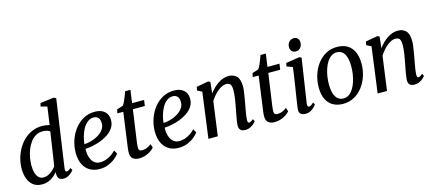

<svg xmlns="http://www.w3.org/2000/svg" viewBox="-58 -1385 4428 1965"><g transform="rotate(-15 2156.0 -403.0)"><path d="M463.7 -88.2Q461.6 -70.2 465.1 -61.3Q468.7 -52.4 477.2 -52.4Q486.6 -52.4 497.4 -58.2Q508.1 -64.1 523.6 -76.8L536.9 -51.6Q532.3 -45.3 517.4 -30.4Q502.6 -15.6 479.5 -2.8Q456.4 10 426.5 10Q397 10 381.6 -5.5Q366.2 -21.1 365.6 -54.3L365.3 -75.9Q350.1 -55.5 326.2 -35.6Q302.4 -15.7 271 -2.9Q239.7 10 201.9 10Q145.3 10 109 -18Q72.8 -46 55.5 -93.4Q38.3 -140.7 38.3 -199.2Q38.3 -248.2 51.4 -300.1Q64.5 -351.9 90.5 -399.6Q116.5 -447.3 154.9 -485.4Q193.3 -523.6 243.9 -545.8Q294.6 -568 357.1 -568Q374.3 -568 393.9 -564.7Q413.6 -561.4 430.9 -556.8L457.8 -745.8L390.5 -763.6L399.1 -798.8L544.1 -817L567.2 -804.4ZM420.9 -492.7Q405.5 -504.2 385.4 -508.9Q365.3 -513.7 345.1 -513.7Q302.7 -513.7 269.8 -494.2Q237 -474.7 213.2 -441.9Q189.4 -409.1 173.9 -368.8Q158.3 -328.4 150.9 -286Q143.6 -243.5 143.6 -205.2Q143.6 -159.2 153.9 -125.4Q164.2 -91.6 184.1 -73.3Q204 -55.1 232.4 -55.1Q262.2 -55.1 288.4 -68.4Q314.6 -81.7 335.2 -101.2Q355.8 -120.7 367.6 -139.4Z M1022.6 -96Q1008.9 -76 979.1 -50.9Q949.4 -25.9 907 -7.8Q864.6 10.4 812.5 10.4Q758.2 10.4 720 -8.6Q681.9 -27.6 658.5 -59.8Q635 -92.1 624.6 -131.9Q614.1 -171.7 614.7 -212.9Q615.6 -285.2 638.1 -349.4Q660.7 -413.7 700.4 -463Q740 -512.3 793.1 -540.7Q846.1 -569 908.2 -569Q957.2 -569 988.7 -552.9Q1020.2 -536.9 1035.6 -509Q1051.1 -481.2 1051.3 -446.7Q1051.8 -399.6 1028.4 -363.9Q1005 -328.1 966.8 -302.4Q928.6 -276.8 884.1 -260.2Q839.6 -243.6 796.8 -235.5Q754 -227.3 722.7 -226.6Q720.9 -195.2 726 -164.7Q731.1 -134.2 744.3 -109.2Q757.4 -84.2 779.9 -69.4Q802.3 -54.6 835.1 -54.6Q865.6 -54.6 894.6 -64.4Q923.7 -74.2 950.5 -92.1Q977.3 -110 1000.3 -134.5ZM884.9 -515.5Q847.9 -515.5 819.3 -492.5Q790.7 -469.5 770.6 -433Q750.5 -396.5 739 -354.9Q727.4 -313.2 724.1 -275.5Q751.8 -276.5 783 -283.8Q814.3 -291.1 844.2 -304.7Q874.1 -318.2 898.6 -337.5Q923 -356.9 937.4 -382Q951.8 -407.2 951.4 -437.6Q951 -476.5 933.3 -496Q915.6 -515.5 884.9 -515.5Z M1250.7 -175.3Q1248.3 -158.6 1246.7 -145.8Q1245.2 -133.1 1244.3 -121.7Q1243.4 -110.2 1243.4 -96.7Q1243.4 -80.6 1251.5 -71.7Q1259.6 -62.8 1275.8 -62.8Q1312.4 -62.8 1337.7 -75.5Q1363.1 -88.2 1378.4 -100.9L1390.4 -60.5Q1378.9 -47 1356.2 -30.4Q1333.6 -13.9 1300.9 -2Q1268.3 10 1225.7 10Q1188.2 10 1163.9 -9.5Q1139.6 -29.1 1139.6 -74.1Q1139.6 -79.4 1139.8 -86.2Q1140.1 -93 1141 -102.4Q1142 -111.7 1143.4 -124.1Q1144.8 -136.6 1147.2 -153.2L1194.1 -492.9H1131.2L1140.2 -533.2L1204.6 -553.7Q1215.2 -565.4 1226.6 -589.7Q1238 -614.1 1248.6 -641.8Q1259.2 -669.5 1266.7 -691H1323.1L1303.9 -555H1431.1L1422.6 -492.9H1296.1Z M1861.1 -96Q1847.4 -76 1817.6 -50.9Q1787.9 -25.9 1745.5 -7.8Q1703.1 10.4 1651 10.4Q1596.7 10.4 1558.5 -8.6Q1520.4 -27.6 1497 -59.8Q1473.5 -92.1 1463.1 -131.9Q1452.6 -171.7 1453.2 -212.9Q1454.1 -285.2 1476.6 -349.4Q1499.2 -413.7 1538.9 -463Q1578.5 -512.3 1631.6 -540.7Q1684.6 -569 1746.7 -569Q1795.7 -569 1827.2 -552.9Q1858.7 -536.9 1874.1 -509Q1889.6 -481.2 1889.8 -446.7Q1890.3 -399.6 1866.9 -363.9Q1843.5 -328.1 1805.3 -302.4Q1767.1 -276.8 1722.6 -260.2Q1678.1 -243.6 1635.3 -235.5Q1592.5 -227.3 1561.2 -226.6Q1559.4 -195.2 1564.5 -164.7Q1569.6 -134.2 1582.8 -109.2Q1595.9 -84.2 1618.4 -69.4Q1640.8 -54.6 1673.6 -54.6Q1704.1 -54.6 1733.1 -64.4Q1762.2 -74.2 1789 -92.1Q1815.8 -110 1838.8 -134.5ZM1723.4 -515.5Q1686.4 -515.5 1657.8 -492.5Q1629.2 -469.5 1609.1 -433Q1589 -396.5 1577.5 -354.9Q1565.9 -313.2 1562.6 -275.5Q1590.3 -276.5 1621.5 -283.8Q1652.8 -291.1 1682.7 -304.7Q1712.6 -318.2 1737.1 -337.5Q1761.5 -356.9 1775.9 -382Q1790.3 -407.2 1789.9 -437.6Q1789.5 -476.5 1771.8 -496Q1754.1 -515.5 1723.4 -515.5Z M2121.9 -438.6Q2141.2 -465.1 2164.7 -488.6Q2188.1 -512.1 2214.6 -530Q2241.2 -547.9 2269.7 -558Q2298.2 -568 2327.9 -568Q2381 -568 2413 -536.1Q2445 -504.3 2445 -422.8Q2445 -401.6 2440.5 -370.6Q2436.1 -339.6 2430.4 -306.8Q2424.8 -274 2419.9 -247Q2415.5 -222 2410 -193Q2404.5 -164.1 2400.3 -135.8Q2396.1 -107.5 2395.3 -84.8Q2395 -67.9 2398.7 -60.1Q2402.4 -52.4 2408.9 -52.4Q2418.4 -52.4 2429.5 -58Q2440.6 -63.6 2455.9 -76.8L2468.3 -50.9Q2464.7 -44.8 2449.2 -29.9Q2433.7 -15.1 2409.4 -2.5Q2385.2 10 2353.8 10Q2329.4 10 2314.7 2.1Q2300 -5.9 2293.6 -20.4Q2287.2 -35 2287.9 -55.3Q2288.6 -70.5 2291.3 -90.5Q2293.9 -110.4 2298 -132.7Q2302.1 -155.1 2306.4 -177.7Q2310.8 -200.3 2314.6 -220.6Q2318.5 -241.7 2323 -266Q2327.6 -290.3 2331.5 -316Q2335.5 -341.7 2338.1 -366.6Q2340.7 -391.6 2340.6 -413.8Q2340.4 -445.6 2334.6 -463Q2328.7 -480.4 2315.9 -487.6Q2303 -494.8 2281.3 -494.8Q2261.5 -494.8 2238.9 -484Q2216.3 -473.3 2193.6 -454.7Q2170.9 -436 2150 -411.7Q2129.1 -387.3 2112.6 -360.3L2063.7 0H1964.3L2028.7 -483L1979.2 -507.7L1986.5 -545.2L2113.2 -568L2134.3 -557.4Z M2685.2 -175.3Q2682.8 -158.6 2681.2 -145.8Q2679.7 -133.1 2678.8 -121.7Q2677.9 -110.2 2677.9 -96.7Q2677.9 -80.6 2686 -71.7Q2694.1 -62.8 2710.3 -62.8Q2746.9 -62.8 2772.2 -75.5Q2797.6 -88.2 2812.9 -100.9L2824.9 -60.5Q2813.4 -47 2790.7 -30.4Q2768.1 -13.9 2735.4 -2Q2702.8 10 2660.2 10Q2622.7 10 2598.4 -9.5Q2574.1 -29.1 2574.1 -74.1Q2574.1 -79.4 2574.3 -86.2Q2574.6 -93 2575.5 -102.4Q2576.5 -111.7 2577.9 -124.1Q2579.3 -136.6 2581.7 -153.2L2628.6 -492.9H2565.7L2574.7 -533.2L2639.1 -553.7Q2649.7 -565.4 2661.1 -589.7Q2672.5 -614.1 2683.1 -641.8Q2693.7 -669.5 2701.2 -691H2757.6L2738.4 -555H2865.6L2857.1 -492.9H2730.6Z M2992.8 10Q2970.9 10 2955.1 3.2Q2939.3 -3.7 2931.6 -17.6Q2923.9 -31.5 2925.8 -52.9Q2927.8 -73.2 2933.1 -108.2Q2938.4 -143.2 2945.3 -188.3Q2952.3 -233.3 2960.3 -283.9Q2968.2 -334.4 2975.8 -386.2Q2983.4 -437.9 2989.8 -485.7L2927.7 -509.1L2934.3 -544.1L3078.2 -566.6L3100.4 -556L3029.4 -87.9Q3026.5 -69.9 3031.5 -61.1Q3036.4 -52.4 3044.6 -52.4Q3054.9 -52.4 3066.5 -59Q3078.1 -65.6 3095.1 -82.3L3108.1 -57.1Q3103.3 -49.9 3088 -33.8Q3072.8 -17.7 3048.7 -3.9Q3024.5 10 2992.8 10ZM3060.5 -632.1Q3035.3 -632.1 3018.9 -649.1Q3002.6 -666.2 3003.2 -694.6Q3003.9 -727 3023.9 -748.1Q3044 -769.3 3073.5 -769.3Q3098.9 -769.3 3114.3 -752.8Q3129.7 -736.3 3129.5 -710.2Q3129.4 -675.7 3109.9 -653.9Q3090.4 -632.1 3060.5 -632.1Z M3476.7 -568.3Q3541.3 -568.3 3585.8 -541.5Q3630.4 -514.8 3653.7 -463.7Q3677.1 -412.7 3677.2 -339.7Q3677.4 -271.9 3657.1 -209Q3636.9 -146.1 3599.2 -96.4Q3561.4 -46.8 3508.6 -17.8Q3455.8 11.2 3391 11.2Q3327.7 11.2 3282.8 -15Q3237.8 -41.2 3214.3 -91.5Q3190.7 -141.8 3190.4 -213.4Q3190.3 -282.4 3210.3 -346.1Q3230.4 -409.8 3268.1 -459.9Q3305.7 -509.9 3358.6 -539.1Q3411.6 -568.3 3476.7 -568.3ZM3460.9 -515.3Q3427.8 -515.3 3401.8 -497.2Q3375.8 -479.1 3356.5 -448.6Q3337.1 -418.1 3324.3 -379.7Q3311.5 -341.3 3305.4 -300.2Q3299.2 -259.1 3299.3 -220.4Q3299.5 -159.5 3312.3 -119.9Q3325.2 -80.2 3349.6 -60.8Q3374.1 -41.4 3408.7 -41.4Q3441 -41.4 3466.7 -59.4Q3492.3 -77.4 3511.5 -107.9Q3530.6 -138.4 3543.2 -176.7Q3555.7 -214.9 3562.1 -255.9Q3568.4 -296.9 3568.3 -335.6Q3568.2 -396.6 3555.8 -436.3Q3543.5 -476 3519.9 -495.6Q3496.2 -515.3 3460.9 -515.3Z M3914.9 -438.6Q3934.2 -465.1 3957.7 -488.6Q3981.1 -512.1 4007.6 -530Q4034.2 -547.9 4062.7 -558Q4091.2 -568 4120.9 -568Q4174 -568 4206 -536.1Q4238 -504.3 4238 -422.8Q4238 -401.6 4233.5 -370.6Q4229.1 -339.6 4223.4 -306.8Q4217.8 -274 4212.9 -247Q4208.5 -222 4203 -193Q4197.5 -164.1 4193.3 -135.8Q4189.1 -107.5 4188.3 -84.8Q4188 -67.9 4191.7 -60.1Q4195.4 -52.4 4201.9 -52.4Q4211.4 -52.4 4222.5 -58Q4233.6 -63.6 4248.9 -76.8L4261.3 -50.9Q4257.7 -44.8 4242.2 -29.9Q4226.7 -15.1 4202.4 -2.5Q4178.2 10 4146.8 10Q4122.4 10 4107.7 2.1Q4093 -5.9 4086.6 -20.4Q4080.2 -35 4080.9 -55.3Q4081.6 -70.5 4084.3 -90.5Q4086.9 -110.4 4091 -132.7Q4095.1 -155.1 4099.4 -177.7Q4103.8 -200.3 4107.6 -220.6Q4111.5 -241.7 4116 -266Q4120.6 -290.3 4124.5 -316Q4128.5 -341.7 4131.1 -366.6Q4133.7 -391.6 4133.6 -413.8Q4133.4 -445.6 4127.6 -463Q4121.7 -480.4 4108.9 -487.6Q4096 -494.8 4074.3 -494.8Q4054.5 -494.8 4031.9 -484Q4009.3 -473.3 3986.6 -454.7Q3963.9 -436 3943 -411.7Q3922.1 -387.3 3905.6 -360.3L3856.7 0H3757.3L3821.7 -483L3772.2 -507.7L3779.5 -545.2L3906.2 -568L3927.3 -557.4Z"/></g></svg>

Font: Merriweather Light
Style: Italic
Weight: 300
Italic angle: -7.8°
Designer: Eben Sorkin
Foundry: Eben Sorkin
Version: Version 2.101